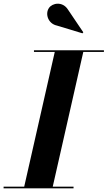

<svg xmlns="http://www.w3.org/2000/svg" viewBox="-62 -1023 585 1043"><path d="M247.5 -884 386 -842 390.5 -847.5 307.5 -970.5C278 -1017.5 221.5 -1007 203.5 -979C182 -947 199.5 -894 247.5 -884ZM-42.5 -9V0H337.5V-9H224.5L390.5 -741H502.5V-750H122.5V-741H235.5L69.5 -9Z"/></svg>

Font: Bodoni* 24pt
Style: Bold Italic
Weight: 700
Italic angle: -13°
Version: Version 2.3